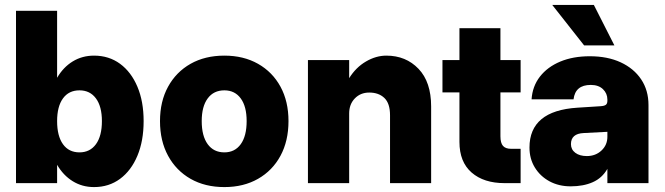

<svg xmlns="http://www.w3.org/2000/svg" viewBox="-20 -744 2700 780"><path d="M45 -700H212V-428Q237 -471 275.5 -494.5Q314 -518 362 -518Q422.5 -518 467.8 -484.8Q513 -451.5 538.2 -391.8Q563.5 -332 563.5 -252Q563.5 -171.5 538.2 -111.2Q513 -51 467.8 -17.5Q422.5 16 362 16Q314 16 275.5 -7.8Q237 -31.5 212 -74.5V0H45ZM394 -252Q394 -311.5 369.8 -344.2Q345.5 -377 303 -377Q259.5 -377 235.8 -344.2Q212 -311.5 212 -252Q212 -191.5 235.8 -158.2Q259.5 -125 303 -125Q345.5 -125 369.8 -158.2Q394 -191.5 394 -252Z M630 -252Q630 -332 662.8 -391.8Q695.5 -451.5 754.2 -484.8Q813 -518 891.5 -518Q969.5 -518 1028.2 -484.8Q1087 -451.5 1119.5 -391.8Q1152 -332 1152 -252Q1152 -171.5 1119.5 -111.2Q1087 -51 1028.2 -17.5Q969.5 16 891.5 16Q813 16 754.2 -17.5Q695.5 -51 662.8 -111.2Q630 -171.5 630 -252ZM982 -252Q982 -311.5 958 -344.2Q934 -377 891.5 -377Q848 -377 823.8 -344.2Q799.5 -311.5 799.5 -252Q799.5 -191.5 823.8 -158.2Q848 -125 891.5 -125Q934 -125 958 -158.2Q982 -191.5 982 -252Z M1564.5 -276Q1564.5 -324 1541.5 -346Q1518.5 -368 1480 -368Q1444.5 -368 1421.5 -344.2Q1398.5 -320.5 1398.5 -283V0H1231V-500H1398.5V-426.5Q1426 -470.5 1466.8 -494.2Q1507.5 -518 1549.5 -518Q1629 -518 1680.2 -464.5Q1731.5 -411 1731.5 -311.5V0H1564.5Z M2095 -139.5V0H2030Q1945.5 0 1896 -43Q1846.5 -86 1846.5 -167.5V-368.5H1777.5V-500H1846.5V-629.5H2013V-500H2095V-368.5H2013V-190.5Q2013 -163 2023.5 -151.2Q2034 -139.5 2056 -139.5Z M2223.5 -724H2392.5L2476 -559.5H2353ZM2614.5 -317V0H2447.5V-58Q2426 -20.5 2388 -3.8Q2350 13 2298.5 13Q2250 13 2212.2 -7.5Q2174.5 -28 2152.8 -63.5Q2131 -99 2131 -144.5Q2131 -294 2325.5 -306.5L2419.5 -312.5Q2435 -313.5 2441.2 -318.2Q2447.5 -323 2447.5 -334.5V-339.5Q2447.5 -364.5 2429.5 -381.8Q2411.5 -399 2380 -399Q2317 -399 2310 -340.5H2139.5Q2143 -393.5 2173.5 -432.8Q2204 -472 2256 -493.8Q2308 -515.5 2376 -515.5Q2448 -515.5 2501.5 -490.8Q2555 -466 2584.8 -421.5Q2614.5 -377 2614.5 -317ZM2299.5 -158.5Q2299.5 -136.5 2317.2 -123.2Q2335 -110 2364 -110Q2399.5 -110 2423.5 -132.5Q2447.5 -155 2447.5 -188.5V-208.5L2351 -203.5Q2299.5 -201 2299.5 -158.5Z"/></svg>

Font: Overused Grotesk ExtraBold
Style: Regular
Weight: 800
Version: Version 0.004